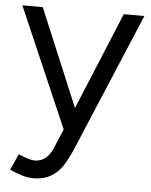

<svg xmlns="http://www.w3.org/2000/svg" viewBox="-52 -543 629 798"><g transform="rotate(5 263.0 -144.0)"><path d="M18 185 48 118Q96 138 116 138Q165 138 190 82L225 -1L9 -500H94L264 -94L432 -500H518L278 70Q257 120 237 149.5Q217 179 187.5 195.5Q158 212 115 212Q78 212 18 185Z"/></g></svg>

Font: Oak Sans
Style: Regular
Weight: 400
Designer: Erik Kennedy, Walven
Foundry: Erik Kennedy, Walven
Version: Version 1.000